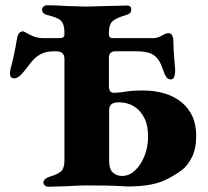

<svg xmlns="http://www.w3.org/2000/svg" viewBox="-20 -705 791 730"><path d="M145 -11Q145 -17 150.5 -23Q156 -29 165 -32Q200 -42 212.5 -54Q225 -66 225 -95V-480Q225 -495 217.5 -502.5Q210 -510 192 -510H186Q154 -510 132.5 -498Q111 -486 92 -460Q75 -437 61 -422Q47 -407 34 -407Q18 -407 18 -425Q18 -437 21 -447Q32 -485 44 -554Q47 -574 53.5 -580Q60 -586 68 -586Q70 -586 93.5 -573Q117 -560 144 -560H207Q225 -560 225 -575V-581Q225 -613 212 -626Q199 -639 159 -648Q140 -653 140 -670Q140 -676 146 -680.5Q152 -685 158 -685Q196 -685 236 -682Q290 -680 308 -680Q327 -680 383 -682Q441 -684 463 -684Q479 -684 479 -669Q479 -660 474.5 -655.5Q470 -651 460 -648Q419 -636 406.5 -623Q394 -610 394 -580V-576Q394 -567 397.5 -563.5Q401 -560 411 -560H565Q578 -560 596 -570Q612 -579 620 -579Q630 -579 634.5 -570.5Q639 -562 639 -553Q640 -501 646 -440Q646 -421 642 -412Q638 -403 629 -403Q619 -403 612.5 -412Q606 -421 599 -442Q586 -481 564.5 -495.5Q543 -510 499 -510H420Q394 -510 394 -486V-380Q394 -364 399 -358Q404 -352 415 -352L439 -354Q479 -361 521 -361Q616 -361 671 -315.5Q726 -270 726 -189Q726 -139 709.5 -107Q693 -75 673 -59.5Q653 -44 623 -28Q593 -11 554.5 -3.5Q516 4 464 4Q459 4 429 2Q399 0 308 0Q274 0 235 3Q183 5 164 5Q155 5 150 0Q145 -5 145 -11ZM543 -185Q543 -229 529 -256Q515 -283 496 -296Q469 -316 430 -316Q420 -316 415 -314Q395 -309 395 -286V-94Q395 -64 407 -51Q422 -36 444 -36Q471 -36 493.5 -57Q516 -78 529.5 -112.5Q543 -147 543 -185Z"/></svg>

Font: EB Garamond ExtraBold
Style: Regular
Weight: 800
Designer: Georg Duffner and Octavio Pardo
Foundry: Georg Duffner
Version: Version 1.000